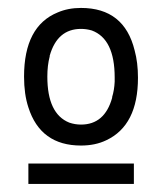

<svg xmlns="http://www.w3.org/2000/svg" viewBox="-20 -762 405 479"><path d="M314 -354V-303.2H50.8V-354ZM182.1 -742.2Q290 -742.2 315.9 -636.2Q324.2 -606 324.2 -567.9Q324.2 -449.2 245.1 -412.1Q217.8 -398.9 182.1 -398.9Q81.1 -398.9 50.8 -494.1Q40 -526.9 40 -570.8Q40 -696.8 124 -731Q149.9 -742.2 182.1 -742.2ZM182.1 -689.9Q123 -689.9 104 -623V-622.1V-621.1Q98.1 -599.1 98.1 -570.8Q98.1 -478 152.8 -456.1Q167 -451.2 182.1 -451.2Q241.2 -451.2 259.8 -518.1V-520Q265.1 -537.1 266.1 -558.1V-568.8Q266.1 -665 209 -686Q195.8 -689.9 182.1 -689.9Z"/></svg>

Font: SolaimanLipiNormal
Style: Normal
Weight: 400
Designer: Solaiman Karim
Version: Version 1.6.1 ; ttfautohint (v1.5.65-e2d9)